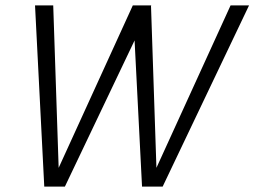

<svg xmlns="http://www.w3.org/2000/svg" viewBox="-20 -687 937 707"><path d="M196 -69 469 -667H537L219 0H143L109 -667H176ZM556 -69 829 -667H897L579 0H503L469 -667H536Z"/></svg>

Font: Epunda Sans Light
Style: Italic
Weight: 300
Italic angle: -12.0243°
Designer: Simon Atzbach
Foundry: typofactur
Version: Version 2.204